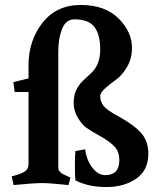

<svg xmlns="http://www.w3.org/2000/svg" viewBox="-20 -738 636 774"><path d="M95 -474Q95 -575 151.5 -646.5Q208 -718 305.5 -718Q403 -718 457.5 -664Q512 -610 512 -545Q512 -502 492 -468Q472 -434 448 -417Q424 -400 404 -382Q384 -364 384 -350.5Q384 -337 388.5 -327Q393 -317 398.5 -310Q404 -303 416.5 -294Q429 -285 436 -281Q443 -277 461 -267Q525 -231 551.5 -199Q578 -167 578 -118Q578 -52 529.5 -18Q481 16 408.5 16Q336 16 284 -11Q282 -27 282 -70.5Q282 -114 284 -129L323 -136Q330 -90 353 -61Q376 -32 404 -32Q461 -32 461 -92Q461 -128 440.5 -148.5Q420 -169 382.5 -190Q345 -211 328 -223Q311 -235 294 -263Q277 -291 277 -323Q277 -355 288 -376.5Q299 -398 314.5 -412.5Q330 -427 346 -442Q384 -476 384 -537.5Q384 -599 360.5 -629.5Q337 -660 280 -660Q246 -660 230.5 -622Q215 -584 215 -531V-67Q215 -54 218 -49.5Q221 -45 232 -37L264 -22L256 8Q181 0 149.5 0Q118 0 35 8L27 -27Q63 -36 79 -46Q95 -56 95 -76V-367H39L34 -407L95 -422Z"/></svg>

Font: Buenard
Style: Bold
Weight: 700
Foundry: FontFuror
Version: Version 1.002 2011